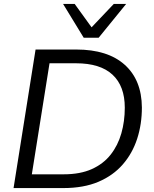

<svg xmlns="http://www.w3.org/2000/svg" viewBox="-20 -957 782 977"><path d="M49 0 161 -705H368Q528 -705 614.5 -627.5Q701 -550 702 -410Q702 -325 678 -251Q654 -177 605 -120.5Q556 -64 481 -32Q406 0 302 0ZM142 -70H304Q388 -70 447 -96.5Q506 -123 543 -170Q580 -217 597.5 -278.5Q615 -340 615 -409Q615 -519 552.5 -577Q490 -635 367 -635H232ZM406 -765 301 -937H360L446 -818L559 -937H622L482 -765Z"/></svg>

Font: Nunito Sans
Style: Italic
Weight: 400
Italic angle: -9°
Designer: Vernon Adams
Foundry: Vernon Adams
Version: Version 3.006; ttfautohint (v1.8.3)